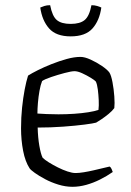

<svg xmlns="http://www.w3.org/2000/svg" viewBox="-20 -719 504 739"><path d="M259 0Q232 0 204.5 -8.5Q177 -17 153.5 -29.5Q130 -42 114 -53.5Q98 -65 94 -71Q77 -97 69 -138.5Q61 -180 61 -225Q61 -267 65 -305Q69 -343 75 -374.5Q81 -406 88 -428Q102 -437 126 -449Q150 -461 179 -472.5Q208 -484 237 -492Q266 -500 290 -500Q306 -500 329 -489.5Q352 -479 372.5 -465Q393 -451 401 -440Q408 -429 413 -402.5Q418 -376 420 -348Q422 -320 420 -303Q412 -292 398 -280.5Q384 -269 370.5 -260Q357 -251 350 -247Q340 -244 305.5 -239.5Q271 -235 223 -231.5Q175 -228 125 -228Q126 -189 131.5 -157.5Q137 -126 144 -112Q152 -104 168 -94Q184 -84 203 -74.5Q222 -65 240 -59Q258 -53 271 -53Q284 -53 302.5 -56Q321 -59 340.5 -63.5Q360 -68 376.5 -72Q393 -76 402 -78Q406 -76 409.5 -68.5Q413 -61 414 -57Q391 -41 365 -28Q339 -15 312 -7.5Q285 0 259 0ZM205 -279Q235 -279 265 -281Q295 -283 320 -287Q345 -291 359 -296Q361 -312 360 -333.5Q359 -355 356.5 -374.5Q354 -394 349 -405Q345 -410 329.5 -419.5Q314 -429 296.5 -437Q279 -445 267 -445Q255 -445 228.5 -438Q202 -431 177 -422.5Q152 -414 142 -407Q136 -392 132 -369.5Q128 -347 126 -323.5Q124 -300 124 -282Q138 -281 159.5 -280Q181 -279 205 -279ZM252 -579Q196 -579 169 -609.5Q142 -640 135 -690Q142 -693 151 -696Q160 -699 173 -699Q181 -657 198.5 -642Q216 -627 252 -627Q288 -627 306 -642Q324 -657 332 -699Q344 -699 354 -696Q364 -693 370 -690Q363 -640 336 -609.5Q309 -579 252 -579Z"/></svg>

Font: Texturina Medium 12pt Thin
Style: Regular
Weight: 250
Version: Version 1.002